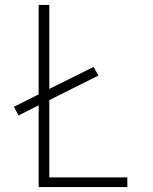

<svg xmlns="http://www.w3.org/2000/svg" viewBox="-20 -755 616 775"><path d="M136 0H494V-39H179V-351L377 -450L358 -485L179 -396V-735H136V-374L36 -324L55 -289L136 -330Z"/></svg>

Font: Iosevka Sparkle Extralight
Style: Regular
Weight: 200
Designer: Belleve Invis
Foundry: Belleve Invis
Version: Version 4.5.0; ttfautohint (v1.8.3)